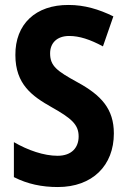

<svg xmlns="http://www.w3.org/2000/svg" viewBox="-20 -744 512 774"><path d="M439 -206C439 -305 388 -360 293 -412C209 -458 182 -478 182 -529C182 -570 209 -599 259 -599C300 -599 343 -585 395 -557L437 -678C378 -707 320 -724 257 -724C123 -725 41 -646 42 -522C42 -404 110 -356 188 -312C268 -267 297 -242 297 -194C297 -150 270 -116 212 -116C157 -116 93 -138 36 -171V-30C91 -2 149 10 213 10C353 10 439 -77 439 -206Z"/></svg>

Font: Noto Sans Devanagari UI Condensed
Style: Bold
Weight: 700
Width: 3
Designer: Jelle Bosma - Monotype Design Team
Foundry: Monotype Imaging Inc.
Version: Version 2.004